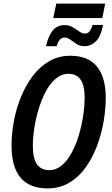

<svg xmlns="http://www.w3.org/2000/svg" viewBox="-20 -1034 623 1064"><path d="M275 -934 292 -1014H563L547 -934ZM235 -778Q247 -833 271.5 -864Q296 -895 339 -895Q363 -895 382.5 -883.5Q402 -872 418.5 -860Q435 -848 450 -848Q466 -848 475.5 -859Q485 -870 493 -896H551Q539 -832 511.5 -805Q484 -778 449 -778Q423 -778 404.5 -790Q386 -802 370 -814Q354 -826 338 -826Q307 -826 294 -778ZM244 10Q44 10 44 -227Q44 -293 57 -363Q70 -433 96.5 -497.5Q123 -562 162 -613.5Q201 -665 253 -695Q305 -725 369 -725Q469 -725 517.5 -665Q566 -605 566 -492Q566 -431 554.5 -362.5Q543 -294 518.5 -228Q494 -162 456 -108Q418 -54 365 -22Q312 10 244 10ZM253 -91Q290 -91 321 -116.5Q352 -142 376 -185.5Q400 -229 416 -282Q432 -335 440.5 -390Q449 -445 449 -494Q449 -625 360 -625Q321 -625 289 -598Q257 -571 233.5 -526.5Q210 -482 194 -429Q178 -376 170 -323Q162 -270 162 -226Q162 -155 185.5 -123Q209 -91 253 -91Z"/></svg>

Font: Noto Sans Condensed SemiBold
Style: Italic
Weight: 600
Width: 3
Italic angle: -12°
Designer: Monotype Design Team
Foundry: Monotype Imaging Inc.
Version: Version 2.013; ttfautohint (v1.8.4.7-5d5b)